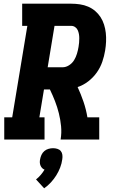

<svg xmlns="http://www.w3.org/2000/svg" viewBox="-20 -755 640 1039"><path d="M3 0V-120H46L128 -615H100V-735H366Q389 -735 412.5 -731.5Q436 -728 457 -719Q478 -710 495 -695.5Q512 -681 524 -662.5Q536 -644 543 -622Q550 -600 552.5 -577Q555 -554 554 -530Q553 -506 549 -482Q544 -451 533.5 -420.5Q523 -390 504 -363Q485 -336 458 -315Q431 -294 400 -284Q418 -245 432 -204Q446 -163 453 -120H517V0H308Q314 -36 310.5 -72Q307 -108 298.5 -142Q290 -176 277.5 -208Q265 -240 250 -271H218L193 -120H221V0ZM238 -391H319Q337 -391 354 -402Q371 -413 381 -429.5Q391 -446 396.5 -464.5Q402 -483 405 -501Q407 -512 408 -524Q409 -536 409 -548Q409 -560 407 -571Q405 -582 400.5 -592Q396 -602 386.5 -608.5Q377 -615 366 -615H275ZM219 264 175 216Q189 205 200.5 191.5Q212 178 221 163Q213 160 207.5 154Q202 148 199 140.5Q196 133 195.5 124.5Q195 116 197 107Q199 95 204.5 83Q210 71 220 62.5Q230 54 242.5 50.5Q255 47 267 47Q279 47 290.5 50.5Q302 54 309 62.5Q316 71 317.5 83Q319 95 317 107Q314 130 305.5 152Q297 174 284.5 194Q272 214 255.5 232Q239 250 219 264Z"/></svg>

Font: Iosevka Curly Slab HvEx
Style: Italic
Weight: 900
Width: 7
Italic angle: -9°
Monospace: yes
Designer: Belleve Invis
Foundry: Belleve Invis
Version: Version 11.1.0; ttfautohint (v1.8.3)